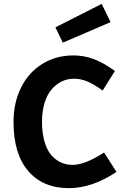

<svg xmlns="http://www.w3.org/2000/svg" viewBox="-20 -956 654 991"><path d="M266.1 -814.9 504.9 -936 550.8 -841.8 304.2 -735.8ZM335 15.1Q202.1 15.1 126 -73Q49.8 -161.1 49.8 -326.2Q49.8 -424.8 88.1 -502.9Q126.5 -581.1 197.3 -625.5Q268.1 -669.9 358.9 -669.9Q413.1 -669.9 463.1 -651.4Q513.2 -632.8 573.2 -589.8L509.8 -488.8Q459 -524.9 426.5 -537.4Q394 -549.8 361.8 -549.8Q328.6 -549.8 299.3 -535.9Q270 -522 246.8 -495.1Q223.6 -468.3 210.2 -425.3Q196.8 -382.3 196.8 -328.1Q196.8 -269 209.7 -224.9Q222.7 -180.7 245.1 -155Q267.6 -129.4 295.2 -117.2Q322.8 -105 355 -105Q418.9 -105 517.1 -168.9L581.1 -68.8Q456.5 15.1 335 15.1Z"/></svg>

Font: IntelOne Mono Bold
Style: Regular
Weight: 700
Designer: Fred Shallcrass
Foundry: Frere-Jones Type LLC
Version: Version 1.200;hotconv 1.1.0;makeotfexe 2.6.0;FJTRelease1.2